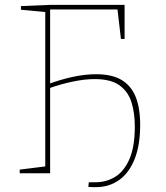

<svg xmlns="http://www.w3.org/2000/svg" viewBox="-20 -712 683 789"><path d="M374 57Q367 57 359 57Q351 57 343 56L345 37H373Q417 37 453.5 14.5Q490 -8 512 -58.5Q534 -109 534 -192Q534 -247 520.5 -291Q507 -335 471.5 -361Q436 -387 369 -387Q328 -387 278 -376.5Q228 -366 178 -348L186 -357V0H61V-15L173 -29L166 -21V-669L173 -662L66 -672V-687L186 -692H492V-552H477L462 -680L470 -673H179L186 -680V-363L177 -366Q228 -385 278.5 -396Q329 -407 375 -407Q440 -407 479.5 -383.5Q519 -360 537.5 -314Q556 -268 556 -198Q556 -116 533.5 -59Q511 -2 470 27.5Q429 57 374 57Z"/></svg>

Font: Bitter Thin
Style: Regular
Weight: 100
Designer: Sol Matas, and Bitter project Authors
Foundry: Sol Matas
Version: Version 2.002